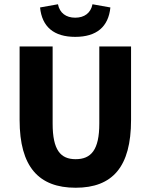

<svg xmlns="http://www.w3.org/2000/svg" viewBox="-20 -869 707 901"><path d="M335 12C508 12 595 -86 595 -306V-651H446V-289C446 -165 407 -122 335 -122C264 -122 227 -165 227 -289V-651H72V-306C72 -86 162 12 335 12ZM333 -696C433 -696 489 -743 498 -834L414 -849C406 -808 376 -786 333 -786C290 -786 260 -808 252 -849L168 -834C177 -743 233 -696 333 -696Z"/></svg>

Font: DAIFUKU Sans
Style: Bold
Weight: 700
Designer: Original font ‘Source Han Sans JP’ : Paul D. Hunt
Foundry: Daifuku
Version: Version 1.000